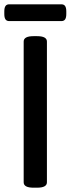

<svg xmlns="http://www.w3.org/2000/svg" viewBox="-23 -870 328 892"><path d="M87 -23V-677Q87 -702 133 -702H149Q195 -702 195 -677V-23Q195 2 149 2H133Q87 2 87 -23ZM-3 -805V-817Q-3 -834 2.5 -842Q8 -850 20 -850H262Q274 -850 279.5 -842Q285 -834 285 -817V-805Q285 -788 279.5 -780Q274 -772 262 -772H20Q8 -772 2.5 -780Q-3 -788 -3 -805Z"/></svg>

Font: Asap-Medium
Style: Regular
Weight: 500
Designer: Pablo Cosgaya
Foundry: Omnibus-Type
Version: Version 2.000; ttfautohint (v1.8)